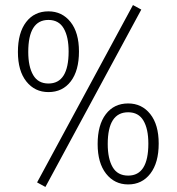

<svg xmlns="http://www.w3.org/2000/svg" viewBox="-20 -720 700 761"><path d="M507 -700 540 -682 160 21 127 3ZM293 -516Q293 -440 260.5 -397.5Q228 -355 172 -355Q118 -355 84.5 -397Q51 -439 51 -514Q51 -590 83.5 -632.5Q116 -675 172 -675Q226 -675 259.5 -633Q293 -591 293 -516ZM92 -514Q92 -456 111.5 -422.5Q131 -389 172 -389Q252 -389 252 -516Q252 -574 232.5 -607.5Q213 -641 172 -641Q92 -641 92 -514ZM609 -151Q609 -75 576 -32Q543 11 488 11Q434 11 400.5 -31.5Q367 -74 367 -149Q367 -225 399.5 -267.5Q432 -310 488 -310Q542 -310 575.5 -268Q609 -226 609 -151ZM407 -149Q407 -91 426.5 -57.5Q446 -24 488 -24Q568 -24 568 -151Q568 -209 548.5 -242Q529 -275 488 -275Q407 -275 407 -149Z"/></svg>

Font: Fira Sans Extra Condensed ExtraLight
Style: Regular
Weight: 275
Width: 1
Designer: Carrois Corporate & Edenspiekermann AG
Foundry: Carrois Corporate GbR & Edenspiekermann AG
Version: Version 4.203